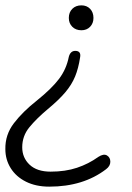

<svg xmlns="http://www.w3.org/2000/svg" viewBox="-38 -509 494 717"><path d="M266 -396Q245 -396 232 -409Q219 -422 219 -442Q219 -463 232 -476Q245 -489 266 -489Q286 -489 298.5 -476Q311 -463 311 -442Q311 -422 298.5 -409Q286 -396 266 -396ZM146 188Q96 188 59 169.5Q22 151 2 119Q-18 87 -18 48Q-19 -6 14 -49Q47 -92 99 -133Q155 -178 182.5 -214.5Q210 -251 219 -297Q225 -319 243 -319Q266 -319 261 -294Q255 -254 242.5 -223.5Q230 -193 206 -164.5Q182 -136 141 -102Q98 -66 71.5 -33.5Q45 -1 45 41Q45 80 72.5 106Q100 132 151 132Q206 132 249.5 117.5Q293 103 329 77Q349 64 361.5 71.5Q374 79 374 95Q374 111 358 123Q273 188 146 188Z"/></svg>

Font: Nunito Light
Style: Italic
Weight: 300
Italic angle: -9°
Designer: Vernon Adams
Foundry: Vernon Adams
Version: Version 3.601; ttfautohint (v1.8.2.53-6de2)